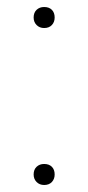

<svg xmlns="http://www.w3.org/2000/svg" viewBox="-20 -522 252 548"><path d="M136 -472Q136 -459 128 -450.5Q120 -442 106 -442Q93 -442 84.5 -450.5Q76 -459 76 -472Q76 -486 84.5 -494Q93 -502 106 -502Q120 -502 128 -494Q136 -486 136 -472ZM136 -24Q136 -11 128 -2.5Q120 6 106 6Q93 6 84.5 -2.5Q76 -11 76 -24Q76 -38 84.5 -46Q93 -54 106 -54Q120 -54 128 -46Q136 -38 136 -24Z"/></svg>

Font: Work Sans ExtraLight
Style: Regular
Weight: 280
Designer: Wei Huang
Foundry: Wei Huang
Version: Version 1.500